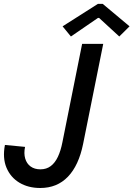

<svg xmlns="http://www.w3.org/2000/svg" viewBox="-20 -941 674 969"><path d="M183.1 7.8Q122.6 7.8 77.9 -19Q33.2 -45.9 12.7 -94.7Q-7.8 -143.6 4.9 -209.5L106.4 -199.7Q99.6 -166.5 107.2 -140.9Q114.7 -115.2 134.5 -100.8Q154.3 -86.4 184.1 -86.4Q214.4 -86.4 236.1 -102.8Q257.8 -119.1 272.2 -149.7Q286.6 -180.2 294.9 -222.7L394.5 -719.7H501L399.4 -214.4Q377.4 -106 322.8 -49.1Q268.1 7.8 183.1 7.8ZM337.9 -756.8 295.9 -808.1 474.1 -921.4H498.5L633.8 -808.1L582 -756.8L480 -850.6H474.6Z"/></svg>

Font: Reddit Sans Medium
Style: Italic
Weight: 500
Italic angle: -11.25°
Designer: Stephen Hutchings
Version: Version 1.013